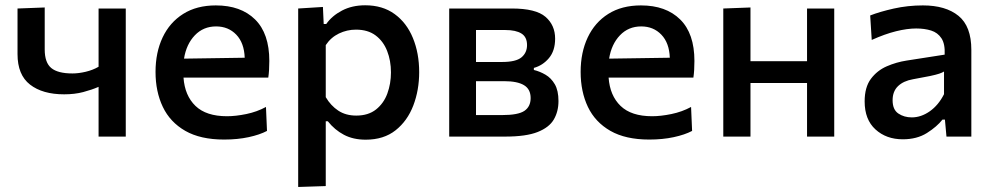

<svg xmlns="http://www.w3.org/2000/svg" viewBox="-20 -530 3848 745"><path d="M362.5 0V-193Q336 -181.5 303 -172.8Q270 -164 229 -164Q145 -164 96.5 -201.8Q48 -239.5 48 -320V-497L153.5 -501V-338Q153.5 -287 179 -266Q204.5 -245 261 -245Q285 -245 312.5 -251.5Q340 -258 362.5 -271V-497H468V0Z M849.5 11.5Q758 11.5 699 -22.2Q640 -56 611.8 -115.2Q583.5 -174.5 583.5 -251Q583.5 -326.5 611 -384.8Q638.5 -443 690.8 -476Q743 -509 817.5 -509Q914.5 -509 969.8 -454.5Q1025 -400 1025 -293.5Q1025 -255.5 1021 -229H692Q697 -159 738.5 -119Q780 -79 861 -79Q894.5 -79 935.8 -87.5Q977 -96 1012 -115L1016 -22Q987.5 -7 944.8 2.2Q902 11.5 849.5 11.5ZM818.5 -427.5Q769 -427.5 736 -393Q703 -358.5 694 -302.5L929.5 -306Q927.5 -363.5 896.8 -395.5Q866 -427.5 818.5 -427.5Z M1137 195.5V-497L1233 -503L1236 -437H1246Q1268 -468.5 1307 -489Q1346 -509.5 1397 -509.5Q1464.5 -509.5 1511.2 -475.5Q1558 -441.5 1582.2 -382.5Q1606.5 -323.5 1606.5 -250Q1606.5 -180.5 1583.8 -120.8Q1561 -61 1515 -24.5Q1469 12 1399 12Q1350.5 12 1314.5 -7Q1278.5 -26 1252 -59.5H1244V192ZM1362.5 -81.5Q1409 -81.5 1439 -105.2Q1469 -129 1483 -167.2Q1497 -205.5 1497 -249Q1497 -294.5 1482.2 -332.2Q1467.5 -370 1437.5 -392.5Q1407.5 -415 1361 -415Q1326.5 -415 1295.2 -400Q1264 -385 1244 -355V-153Q1263.5 -120 1292.5 -100.8Q1321.5 -81.5 1362.5 -81.5Z M1723 0V-497H1966Q2059 -497 2096.5 -464.8Q2134 -432.5 2134 -380Q2134 -333 2110 -304.5Q2086 -276 2051.5 -266.5V-258.5Q2074.5 -253 2096.5 -240.2Q2118.5 -227.5 2132.8 -203Q2147 -178.5 2147 -138Q2147 -97.5 2129 -66.5Q2111 -35.5 2066.2 -17.8Q2021.5 0 1940 0ZM1941 -413.5H1827V-289.5H1928Q1982 -289.5 2003.5 -307.5Q2025 -325.5 2025 -355Q2025 -386.5 2003.2 -400Q1981.5 -413.5 1941 -413.5ZM1827 -83.5H1928.5Q1991 -83.5 2015 -100Q2039 -116.5 2039 -149.5Q2039 -184 2013.2 -199.5Q1987.5 -215 1936.5 -215H1827Z M2499 11.5Q2407.5 11.5 2348.5 -22.2Q2289.5 -56 2261.2 -115.2Q2233 -174.5 2233 -251Q2233 -326.5 2260.5 -384.8Q2288 -443 2340.2 -476Q2392.5 -509 2467 -509Q2564 -509 2619.2 -454.5Q2674.5 -400 2674.5 -293.5Q2674.5 -255.5 2670.5 -229H2341.5Q2346.5 -159 2388 -119Q2429.5 -79 2510.5 -79Q2544 -79 2585.2 -87.5Q2626.5 -96 2661.5 -115L2665.5 -22Q2637 -7 2594.2 2.2Q2551.5 11.5 2499 11.5ZM2468 -427.5Q2418.5 -427.5 2385.5 -393Q2352.5 -358.5 2343.5 -302.5L2579 -306Q2577 -363.5 2546.2 -395.5Q2515.5 -427.5 2468 -427.5Z M2786.5 0V-497L2892 -501V-292.5H3111.5V-497H3217V0H3111.5V-208H2892V0Z M3483 10.5Q3419 10.5 3377 -27.8Q3335 -66 3335 -136.5Q3335 -191.5 3359.2 -224Q3383.5 -256.5 3421 -272.8Q3458.5 -289 3498 -295L3645.5 -318Q3647.5 -359.5 3633 -381.5Q3618.5 -403.5 3593 -411.5Q3567.5 -419.5 3535 -419.5Q3500.5 -419.5 3457 -408.8Q3413.5 -398 3362.5 -375L3356.5 -470Q3393.5 -484.5 3448 -496.8Q3502.5 -509 3561 -509Q3649.5 -509 3699.2 -468.5Q3749 -428 3749 -336.5V0H3652.5L3646.5 -66H3637Q3615.5 -38.5 3576.8 -14Q3538 10.5 3483 10.5ZM3518 -74.5Q3554 -74.5 3587.8 -98.2Q3621.5 -122 3643 -164.5V-252.5Q3636 -248 3624 -244Q3612 -240 3588.5 -235Q3565 -230 3522.5 -222.5Q3485.5 -216 3464.5 -195.8Q3443.5 -175.5 3443.5 -141Q3443.5 -104.5 3465.8 -89.5Q3488 -74.5 3518 -74.5Z"/></svg>

Font: Commissioner Medium
Style: Regular
Weight: 500
Designer: Kostas Bartsokas
Foundry: Kostas Bartsokas
Version: Version 1.000; ttfautohint (v1.8.3)